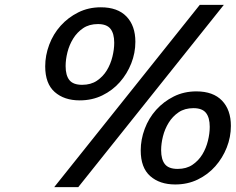

<svg xmlns="http://www.w3.org/2000/svg" viewBox="-20 -756 970 790"><path d="M802 -736H901L302 14H203ZM166 -483Q166 -528 182.5 -572Q199 -616 229.5 -650Q260 -684 302 -705Q344 -726 395 -726Q464 -726 500.5 -688Q537 -650 537 -584Q537 -538 520 -495Q503 -452 473 -418Q443 -384 401 -363.5Q359 -343 308 -343Q244 -343 205 -377.5Q166 -412 166 -483ZM318 -407Q354 -407 379 -424Q404 -441 419.5 -466.5Q435 -492 442.5 -522.5Q450 -553 450 -580Q450 -618 434.5 -637.5Q419 -657 383 -657Q347 -657 322 -640Q297 -623 281 -597Q265 -571 257.5 -541Q250 -511 250 -484Q250 -446 265.5 -426.5Q281 -407 318 -407ZM559 -137Q559 -182 575.5 -226Q592 -270 622.5 -304Q653 -338 695 -359Q737 -380 788 -380Q857 -380 893.5 -342Q930 -304 930 -238Q930 -192 913 -149Q896 -106 866 -72Q836 -38 794 -17.5Q752 3 701 3Q637 3 598 -31.5Q559 -66 559 -137ZM711 -61Q747 -61 772 -78Q797 -95 812.5 -120.5Q828 -146 835.5 -176.5Q843 -207 843 -234Q843 -272 827.5 -291.5Q812 -311 776 -311Q740 -311 715 -294Q690 -277 674 -251Q658 -225 650.5 -195Q643 -165 643 -138Q643 -100 658.5 -80.5Q674 -61 711 -61Z"/></svg>

Font: Perun
Style: Italic
Weight: 400
Italic angle: -12°
Foundry: Copyright (c) Stefan Peev, Context Ltd, 2016
Version: Version 1.027